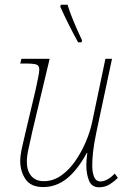

<svg xmlns="http://www.w3.org/2000/svg" viewBox="-20 -786 544 816"><path d="M401 10Q370 10 358.5 -18Q347 -46 347 -83Q347 -91 347.5 -102Q348 -113 351 -136H349Q309 -63 264 -27Q219 9 163 9Q111 9 88.5 -24.5Q66 -58 66 -102Q66 -127 74.5 -163Q83 -199 90 -230L131 -403Q136 -427 141.5 -453Q147 -479 147 -490Q147 -507 135.5 -511.5Q124 -516 88 -516H66L71 -536H191L118 -230Q111 -198 102.5 -160Q94 -122 94 -100Q94 -60 113 -38Q132 -16 166 -16Q206 -16 240 -40Q274 -64 300.5 -102.5Q327 -141 345.5 -185Q364 -229 372 -269L428 -536H456L389 -221Q379 -173 375.5 -140Q372 -107 372 -83Q372 -53 380 -34Q388 -15 407 -15Q422 -15 437.5 -24Q453 -33 468 -48L481 -30Q467 -16 447 -3Q427 10 401 10ZM312 -606Q288 -650 271 -684Q254 -718 236 -758L239 -766H267Q275 -738 292.5 -696Q310 -654 329 -614L326 -606Z"/></svg>

Font: Noto Serif Thin
Style: Italic
Weight: 100
Italic angle: -12°
Designer: Monotype Design Team
Foundry: Monotype Imaging Inc.
Version: Version 2.014; ttfautohint (v1.8.4.7-5d5b)